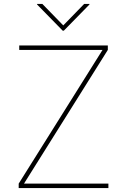

<svg xmlns="http://www.w3.org/2000/svg" viewBox="-20 -959 645 979"><path d="M502.8 -704.5H78.1V-727.3H529.8V-704.5L102.3 -22.7H532.7V0H75.3V-22.7ZM196 -938.9 302.6 -829.5 409.1 -938.9H436.1V-936.1L305.4 -802.6H299.7L169 -936.1V-938.9Z"/></svg>

Font: Inter P Thin
Style: Regular
Weight: 100
Designer: Rasmus Andersson
Foundry: rsms
Version: Version 3.018;git-588b23468